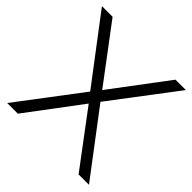

<svg xmlns="http://www.w3.org/2000/svg" viewBox="-187 -858 1006 1006"><g transform="rotate(45 316.0 -355.0)"><path d="M84 -710 317 -400 550 -710H627L354 -350L619 0H542L317 -300L92 0H13L278 -350L5 -710Z"/></g></svg>

Font: PTCRaleway
Style: Regular
Weight: 400
Designer: Matt McInerney, Pablo Impallari, Rodrigo Fuenzalida
Foundry: Matt McInerney, Pablo Impallari, Rodrigo Fuenzalida
Version: Version 3.000g; ttfautohint (v1.5) -l 8 -r 28 -G 28 -x 14 -D